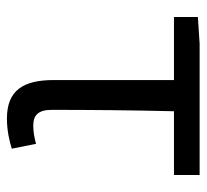

<svg xmlns="http://www.w3.org/2000/svg" viewBox="-41 -542 596 554"><g transform="rotate(90 257.0 -265.0)"><path d="M322 13C356 13 387 6 409 -1L395 -71C377 -66 360 -63 342 -63C312 -63 297 -78 297 -116C297 -226 298 -346 301 -469H485V-543H106L29 -538V-469H211V-122C211 -35 240 13 322 13Z"/></g></svg>

Font: Noto Sans CJK JP
Style: Regular
Weight: 400
Designer: Ryoko NISHIZUKA 西塚涼子 (kana, bopomofo & ideographs); Paul D. Hunt (Latin, Greek & Cyrillic); Sandoll Communications 산돌커뮤니
Foundry: Adobe
Version: Version 2.004;hotconv 1.0.118;makeotfexe 2.5.65603